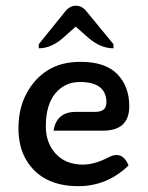

<svg xmlns="http://www.w3.org/2000/svg" viewBox="-20 -638 513 665"><path d="M251 6.8Q187 6.8 141.4 -16.8Q95.7 -40.5 69.8 -85.7Q43.9 -130.9 43.9 -193.8Q43.9 -262.2 71.8 -314.2Q99.6 -366.2 145.8 -395Q191.9 -423.8 259.3 -423.8Q344.7 -423.8 386.2 -381.3Q427.7 -338.9 427.7 -270Q427.7 -185.5 336.9 -185.5H165.5Q175.8 -250.5 242.7 -250.5H309.6Q348.6 -250.5 348.6 -282.7Q348.6 -354 256.8 -354Q204.6 -354 171.6 -314.5Q138.7 -274.9 138.7 -200.2Q138.7 -142.6 173.3 -105.2Q208 -67.9 267.6 -67.9Q307.1 -67.9 355.5 -92.8Q371.1 -101.1 383.8 -101.1Q410.6 -101.1 425.3 -64.9Q351.1 6.8 251 6.8ZM373 -470.7Q327.1 -470.7 284.7 -508.3L242.2 -545.9L200.2 -508.3Q158.2 -470.7 114.3 -470.7V-484.9L206.5 -599.1Q222.2 -618.2 242.7 -618.2Q263.7 -618.2 278.8 -599.6L373 -484.9Z"/></svg>

Font: Bainsley
Style: Regular
Weight: 400
Designer: Paul James MIller
Foundry: High-Logic / Made with FontCreator
Version: Version 1.411;March 28, 2021;FontCreator 13.0.0.2683 64-bit